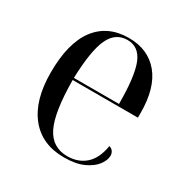

<svg xmlns="http://www.w3.org/2000/svg" viewBox="-133 -660 763 785"><g transform="rotate(30 248.5 -268.0)"><path d="M270 10Q165 10 107.5 -62Q50 -134 50 -264Q50 -404 104 -475Q158 -546 257 -546Q348 -546 399.5 -484Q451 -422 451 -304V-282H143Q144 -130 176 -65.5Q208 -1 279 -1Q330 -1 364 -31Q398 -61 408 -123Q420 -120 426 -111Q432 -102 432 -91Q432 -70 414.5 -46.5Q397 -23 361 -6.5Q325 10 270 10ZM356 -292Q356 -423 333 -479.5Q310 -536 256 -536Q200 -536 173.5 -479.5Q147 -423 143 -292Z"/></g></svg>

Font: Noto Serif Display SemiCondensed
Style: Regular
Weight: 400
Width: 4
Designer: Monotype Design Team
Foundry: Monotype Imaging Inc.
Version: Version 2.009